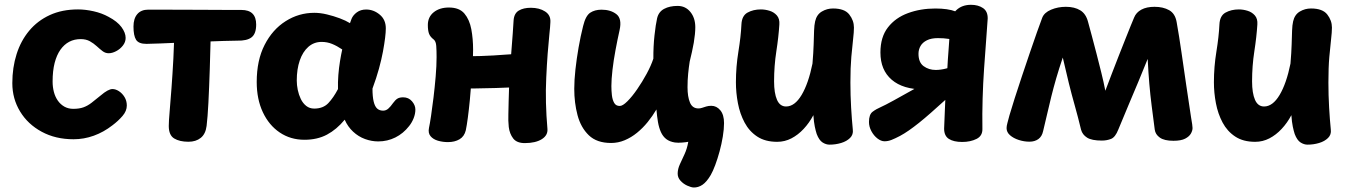

<svg xmlns="http://www.w3.org/2000/svg" viewBox="-20 -588 5732 815"><path d="M440.7 -516.6Q477.8 -497.1 495.6 -473.1Q513.3 -449 513.3 -427.1Q513.3 -409.2 501.4 -394.3Q489.6 -379.3 472.9 -370.7Q456.3 -362 441.3 -362Q427 -362 415.2 -371.1Q403.3 -380.2 390.5 -392Q377.7 -403.8 361.5 -412.9Q345.3 -422 322.3 -422Q295.6 -422 273.9 -410.7Q252.3 -399.3 236.4 -376.8Q220.6 -354.3 211.9 -320.8Q203.3 -287.2 203.3 -242Q203.3 -218.7 208.7 -197.9Q214.1 -177.1 225.4 -160.9Q236.7 -144.8 253.2 -135.4Q269.8 -126 291.3 -126Q316.3 -126 334.1 -132.4Q351.9 -138.8 368.6 -151.7Q385.2 -164.6 407.2 -182.6Q439.2 -210 457.3 -210Q470.9 -210 484.9 -200.9Q499 -191.8 508.7 -175.9Q518.3 -160.1 518.3 -140.1Q518.3 -117 500.1 -95.8Q481.9 -74.6 457.3 -56.1Q420 -27.1 378.2 -12Q336.3 3.1 292.3 3.1Q215.8 3.1 157.1 -28.7Q98.3 -60.4 65.3 -114.7Q32.3 -169 32.3 -235Q32.3 -301.3 50.4 -358.1Q68.4 -414.9 103.8 -457.4Q139.2 -500 191.3 -524Q243.3 -548 311.3 -548Q342.3 -548 377.6 -540.1Q412.8 -532.1 440.7 -516.6Z M719.6 -474.8Q719.6 -508.7 741.7 -527.4Q763.8 -546.1 799.3 -546.1Q846.3 -546.1 861.8 -530.6Q877.3 -515 875.6 -477.3Q873.2 -378.7 870.5 -295.8Q867.8 -213 864.6 -151.3Q861.4 -89.6 857 -53.6Q852.7 -19.2 832.2 -2.8Q811.8 13.7 779.8 13.7Q742.2 13.7 719.3 -0.3Q696.4 -14.3 696.4 -53.3Q696.4 -72.7 700.1 -114.9Q703.7 -157.2 708 -214.6Q712.3 -272 715.9 -339Q719.6 -406 719.6 -474.8ZM601.8 -401.8Q568.9 -401.6 557.7 -419Q546.6 -436.4 546.6 -475.4Q546.6 -509.3 562.9 -528.2Q579.2 -547.1 609.7 -547.1Q644.7 -547.3 690.4 -546.9Q736.2 -546.6 784.8 -546.6Q833.3 -546.6 877.9 -546.2Q922.6 -545.8 956.3 -545.8Q990 -545.8 1004.6 -545.8Q1067.4 -545.8 1067.4 -483.8Q1067.4 -444.8 1047.9 -429.6Q1028.4 -414.4 986.6 -415.4Q968.6 -415.4 929.8 -414.2Q891 -412.9 843 -411.1Q795 -409.3 746.4 -407.2Q697.9 -405 659.3 -403.5Q620.8 -402 601.8 -401.8Z M1069.7 -240Q1069.7 -332 1103.2 -397.4Q1136.7 -462.9 1192.6 -498.2Q1248.4 -533.6 1314.2 -533.6Q1339.8 -533.6 1367.8 -526.8Q1395.9 -520.1 1421.9 -510.4Q1447.9 -500.7 1465.6 -489.7L1472.1 -507.7Q1478.4 -523.6 1494.7 -535.6Q1511 -547.6 1534.1 -547.6Q1565.8 -547.6 1591.7 -526.1Q1617.7 -504.7 1617.7 -467.6Q1617.7 -451.8 1614.7 -427.2Q1611.7 -402.6 1605.6 -369.3Q1599.4 -336 1588.6 -296.4Q1577.7 -256.9 1561.1 -212Q1561.1 -177.6 1566.2 -156.7Q1571.2 -135.9 1581.1 -127.1Q1591 -118.3 1606.1 -118.3Q1618.6 -118.3 1628.2 -126.9Q1637.9 -135.4 1648.3 -150.4Q1658 -163.9 1667.1 -169.4Q1676.1 -174.9 1691.4 -174.9Q1714.4 -174.9 1728.8 -158.1Q1743.2 -141.3 1743.2 -123Q1743.2 -105 1735.9 -86.4Q1728.6 -67.9 1716.7 -53Q1692 -21.3 1658.2 -4.5Q1624.4 12.3 1585.6 12.3Q1557.2 12.3 1529.3 2.1Q1501.4 -8.1 1478.9 -29.1Q1456.3 -50 1443.2 -79.9Q1408.9 -38.3 1367.9 -16.5Q1327 5.3 1272.3 5.3Q1213.2 5.3 1167.4 -25.6Q1121.7 -56.4 1095.7 -111.7Q1069.7 -167 1069.7 -240ZM1239.7 -246Q1239.7 -227.1 1243.9 -206.4Q1248.2 -185.8 1256.9 -167.7Q1265.7 -149.6 1280 -138.3Q1294.3 -127.1 1313.7 -127.1Q1351.8 -127.1 1373.8 -150.4Q1395.8 -173.8 1414.7 -210Q1413.9 -238.9 1416.2 -269.5Q1418.6 -300.1 1423.3 -328.6Q1428 -357.1 1432.7 -378.1Q1410.4 -393.1 1389.6 -401.6Q1368.8 -410.1 1345.1 -410.1Q1312.8 -410.1 1288.9 -389.2Q1265.1 -368.2 1252.4 -331.3Q1239.7 -294.4 1239.7 -246Z M1881.6 15.2Q1859.2 15.2 1838.9 9.3Q1818.6 3.3 1807.5 -10.1Q1796.4 -23.4 1801 -45.4Q1804.4 -60.8 1809.6 -95.2Q1814.7 -129.7 1820.1 -173.4Q1825.4 -217.2 1829.3 -262.9Q1833.2 -308.7 1833.2 -345.8Q1833.2 -373.2 1831.8 -393.1Q1830.3 -413 1820.9 -420.4Q1806.2 -431.6 1801.2 -444.8Q1796.1 -458.1 1796.1 -481.9Q1796.1 -515.9 1821 -536Q1845.9 -556.1 1885.6 -556.1Q1929.7 -556.1 1951.3 -530.5Q1972.9 -504.9 1980.6 -464Q1988.2 -423.1 1988.2 -377.8Q1988.2 -357.1 1986.3 -322.3Q1984.4 -287.6 1981.4 -246.3Q1978.4 -205 1974.4 -163.7Q1970.4 -122.4 1965.9 -88.6Q1961.4 -54.7 1957.2 -34.8Q1950.9 -8.8 1930.6 3.2Q1910.2 15.2 1881.6 15.2ZM1881.8 -215Q1861.8 -222.1 1854.1 -243.8Q1846.4 -265.6 1846.4 -283.4Q1846.4 -300.9 1849.6 -317.2Q1852.8 -333.6 1862 -344.4Q1871.2 -355.3 1889.4 -353.3Q1963.9 -348.3 2020.8 -350.2Q2077.8 -352.1 2124.1 -356Q2170.4 -359.9 2212 -359.9Q2253.9 -359.9 2270 -338.7Q2286.1 -317.6 2286.1 -286.4Q2286.1 -260.9 2270.9 -242.6Q2255.7 -224.3 2238.8 -222.3Q2214 -219.8 2172.8 -217.8Q2131.6 -215.8 2084.4 -214.4Q2037.3 -213 1993.7 -212.5Q1950.1 -212 1919.6 -212.9Q1889 -213.8 1881.8 -215ZM2208.6 19.4Q2173.8 19.7 2158.4 -0.3Q2143.1 -20.3 2139.6 -48.9Q2136.8 -75.9 2137.9 -103Q2139.1 -130.1 2139.1 -158.1Q2140.1 -208.2 2143.6 -268.1Q2147.1 -327.9 2152.1 -388.6Q2157.1 -449.3 2160.1 -501.2Q2162.1 -531 2181.9 -543Q2201.8 -555 2233 -555Q2269.6 -555 2293.8 -539.3Q2318.1 -523.7 2316.3 -494.3Q2315.7 -476.2 2311.9 -441.4Q2308.2 -406.6 2304.7 -359.9Q2301.2 -313.3 2298.7 -258.2Q2296.1 -206.1 2297.5 -151.4Q2298.9 -96.7 2303.7 -41.7Q2306.4 -14.1 2280.1 2.6Q2253.8 19.2 2208.6 19.4Z M2455.3 -477.8Q2465.8 -521.1 2485.3 -534Q2504.9 -546.9 2533.3 -546.9Q2572 -546.9 2596.4 -527.9Q2620.9 -508.9 2610 -460.1Q2601.1 -420.6 2592.8 -375.9Q2584.4 -331.3 2579.8 -291.1Q2575.2 -250.8 2575.2 -222.8Q2575.2 -203.1 2577.4 -183.6Q2579.7 -164.1 2587.1 -151.2Q2594.4 -138.2 2610.7 -138.2Q2623.2 -138.2 2643.2 -158.1Q2663.2 -178 2684.7 -209.2Q2706.2 -240.3 2724.9 -274.8Q2743.6 -309.3 2753.4 -339.1Q2753.1 -391.6 2758.2 -437.9Q2763.3 -484.2 2769.2 -510.1Q2775.6 -537.9 2799.1 -550.4Q2822.6 -562.9 2856.3 -562.9Q2889.8 -562.9 2910.6 -537.2Q2931.4 -511.6 2931.4 -472.3Q2931.4 -459.3 2929.8 -442.7Q2928.2 -426 2925 -406.9Q2921.8 -387.8 2917.2 -367.7Q2912.6 -347.7 2907.6 -326.7Q2903.8 -302.6 2901.1 -275.3Q2898.4 -248 2898.4 -217.8Q2898.4 -177.4 2908.8 -152.6Q2919.1 -127.7 2944.9 -127.7Q2952.3 -127.7 2960.1 -130.3Q2967.8 -133 2977.6 -135.9Q2987.3 -138.9 2999.2 -138.9Q3021.8 -138.9 3037.6 -119.9Q3053.4 -100.9 3053.4 -65.4Q3053.4 -40.2 3048.2 -8.4Q3043 23.3 3034.5 54.6Q3026 85.9 3016.1 112.3Q3006.2 138.8 2996.9 154.9Q2979.7 184.2 2961.9 196.3Q2944.2 208.3 2924.4 207.9Q2913.6 207.4 2897 199.9Q2880.4 192.3 2868.3 178.8Q2856.1 165.3 2856.6 147.7Q2857 128.8 2866 109.2Q2875 89.6 2885.8 66.3Q2896.6 43 2901.6 13.9Q2893.8 15.6 2876.2 17.1Q2858.6 18.7 2845 16.9Q2822.3 13.3 2808.1 2.3Q2793.9 -8.7 2785.5 -27.2Q2777.1 -45.8 2772.9 -70.1Q2768.8 -94.3 2766.4 -123.4Q2750 -95.4 2729.2 -69.8Q2708.3 -44.1 2683.9 -24.3Q2659.4 -4.4 2631.8 7.2Q2604.1 18.9 2574 18.9Q2513.2 18.9 2479.3 -13.9Q2445.4 -46.7 2431.5 -99.1Q2417.6 -151.4 2417.6 -211Q2417.6 -248 2422.6 -293.2Q2427.6 -338.4 2436 -386.7Q2444.4 -434.9 2455.3 -477.8Z M3127.2 -484Q3128.8 -521 3153 -534.5Q3177.2 -548 3209.8 -548Q3227.8 -548 3246.4 -542.3Q3265.1 -536.7 3277.6 -522.5Q3290 -508.3 3288.2 -484Q3285 -432.1 3275.4 -370.1Q3265.8 -308 3265.8 -243Q3265.8 -192.7 3278.2 -164.3Q3290.6 -136 3316.7 -136Q3353.4 -136 3382.6 -184.8Q3411.7 -233.6 3428.8 -318Q3432.8 -365.6 3433.8 -399.7Q3434.8 -433.9 3435.6 -457.9Q3436.4 -481.9 3440.1 -497.6Q3446.7 -526.2 3468.6 -539.1Q3490.4 -552 3515.8 -552Q3565.1 -552 3584.9 -526.6Q3604.8 -501.1 3604.8 -471Q3604.8 -451.9 3601.2 -421.5Q3597.6 -391.1 3593.7 -346.5Q3589.8 -301.9 3589.8 -238Q3589.8 -184 3592.8 -132.1Q3595.8 -80.1 3600 -38Q3602.8 -16.7 3588.3 -2.4Q3573.8 11.9 3550.4 18.9Q3527 26 3501.1 26Q3486.3 26 3471.6 16.7Q3456.9 7.3 3446.8 -19Q3442.6 -31.7 3438.6 -50.8Q3434.6 -69.9 3432.6 -99.1Q3415 -66.1 3391.3 -40.8Q3367.7 -15.4 3339.4 -0.7Q3311.1 14 3278.9 14Q3228 14 3194.2 -8.4Q3160.3 -30.8 3140.6 -67.9Q3120.8 -105.1 3112.3 -149.8Q3103.8 -194.4 3103.8 -239Q3103.8 -304 3114.3 -368.6Q3124.8 -433.1 3127.2 -484Z M4064.2 14.6Q4028.2 14.6 4007.9 1.7Q3987.6 -11.1 3987.6 -42.1Q3990.3 -96.1 3990.9 -123.6Q3991.6 -151 3992.6 -163.9Q3959.2 -133.6 3931.6 -109.3Q3904 -85 3881.1 -66.7Q3858.2 -48.4 3838.2 -34.5Q3818.2 -20.6 3800.1 -10.9Q3779.3 0 3764.2 5.9Q3749 11.9 3733.8 11.7Q3719.6 11.4 3704.3 -0.4Q3689.1 -12.2 3678.8 -31.3Q3668.6 -50.3 3668.6 -70.3Q3668.6 -102 3684 -113.6Q3699.4 -125.2 3719 -133.6Q3734.8 -140.4 3773.8 -161.8Q3812.9 -183.2 3871 -215.9Q3929.1 -248.7 4000.7 -286.8Q4002.9 -331.9 4007.1 -385Q4011.3 -438.1 4013.6 -492Q4015.6 -522.2 4039.4 -544.9Q4063.3 -567.6 4101.7 -567.6Q4132.2 -567.6 4152.6 -553.8Q4173 -540.1 4172.6 -509.4Q4169.9 -468 4165.7 -413.3Q4161.4 -358.6 4157.2 -296.6Q4152.9 -234.6 4151 -169.6Q4149.1 -104.6 4150.1 -41.6Q4151.1 -11.3 4125.3 1.6Q4099.4 14.6 4064.2 14.6ZM3901.6 -208.3Q3813.2 -208.3 3765.2 -249.5Q3717.2 -290.7 3717.2 -365.2Q3717.2 -430.8 3749.1 -471.7Q3780.9 -512.7 3834.2 -532.3Q3887.4 -551.9 3950.4 -551.9Q4003.9 -551.9 4036.1 -539.5Q4068.2 -527.1 4096.3 -518.7L4089.2 -400.6Q4064.1 -408.6 4045 -414.2Q4025.9 -419.8 4006.3 -423Q3986.7 -426.2 3960.9 -426.2Q3933 -426.2 3914.5 -417Q3896 -407.8 3887.4 -392.7Q3878.8 -377.6 3878.8 -359.7Q3878.8 -323 3900.7 -307.1Q3922.7 -291.1 3951.8 -291.1Q3973.1 -291.1 3996.4 -297.2Q4019.8 -303.2 4039.8 -310.5Q4059.9 -317.8 4069.1 -321L4120.1 -263.3Q4093.8 -242.6 4055.9 -230.4Q4018 -218.3 3977.7 -213.3Q3937.4 -208.3 3901.6 -208.3Z M4349.8 13.4Q4326.9 13.4 4304.4 6.1Q4281.9 -1.2 4267.3 -14Q4252.7 -26.8 4252.7 -44.2Q4252.7 -52.8 4256.2 -65.7Q4259.7 -78.7 4265 -98.7Q4273.1 -126.9 4287.1 -170.6Q4301.1 -214.2 4317.8 -264.3Q4334.4 -314.4 4351.2 -363.3Q4368 -412.1 4381.8 -451.6Q4395.7 -491 4404 -512.6Q4412.6 -534.7 4441.6 -546.9Q4470.6 -559.1 4504.3 -559.1Q4541.1 -559.1 4565.4 -544.3Q4589.7 -529.6 4598.6 -494.9Q4605.7 -469 4615.1 -433.9Q4624.6 -398.9 4634.7 -359.4Q4644.9 -320 4654.8 -279.9Q4664.8 -239.8 4671.9 -202.8Q4685.2 -238.1 4699.9 -276.4Q4714.6 -314.8 4729.2 -351.9Q4743.9 -389.1 4756.7 -421.4Q4769.4 -453.7 4779.3 -477.9Q4789.1 -502.1 4794 -513.4Q4802.6 -535.1 4824.8 -547.1Q4847 -559.1 4880.6 -559.1Q4917.3 -559.1 4942.8 -544.8Q4968.2 -530.6 4974.6 -494.4Q4985.3 -434.2 4995.3 -364.6Q5005.3 -294.9 5015.6 -224.8Q5025.8 -154.8 5035.6 -91.2Q5039.1 -69.8 5040.6 -60.3Q5042.1 -50.8 5042.1 -44.6Q5042.1 -33.4 5035 -20.9Q5027.9 -8.4 5010.6 0.6Q4993.3 9.6 4960.8 9.6Q4922.4 9.6 4903.4 -3.8Q4884.3 -17.2 4881.6 -38.1Q4874.3 -93 4868.6 -138.6Q4862.8 -184.1 4858.7 -231.5Q4854.6 -278.9 4851.7 -337.9Q4832.1 -289.1 4812.2 -241.5Q4792.2 -193.9 4771.3 -144.4Q4750.3 -94.9 4727 -38.1Q4714.2 -5.4 4696.2 1.6Q4678.2 8.7 4657.2 8.7Q4614.2 8.7 4594.4 -3.8Q4574.7 -16.3 4568.9 -37.4Q4555.7 -92.1 4542.5 -138.8Q4529.3 -185.4 4517.1 -234.5Q4504.9 -283.6 4491.3 -343.7Q4475.4 -296.9 4463.6 -256.2Q4451.8 -215.4 4442.7 -178.7Q4433.7 -141.9 4425.4 -106Q4417.2 -70.1 4407.8 -31.4Q4403 -8.8 4387.7 2.3Q4372.3 13.4 4349.8 13.4Z M5156.2 -484Q5157.8 -521 5182 -534.5Q5206.2 -548 5238.8 -548Q5256.8 -548 5275.4 -542.3Q5294.1 -536.7 5306.6 -522.5Q5319 -508.3 5317.2 -484Q5314 -432.1 5304.4 -370.1Q5294.8 -308 5294.8 -243Q5294.8 -192.7 5307.2 -164.3Q5319.6 -136 5345.7 -136Q5382.4 -136 5411.6 -184.8Q5440.7 -233.6 5457.8 -318Q5461.8 -365.6 5462.8 -399.7Q5463.8 -433.9 5464.6 -457.9Q5465.4 -481.9 5469.1 -497.6Q5475.7 -526.2 5497.6 -539.1Q5519.4 -552 5544.8 -552Q5594.1 -552 5613.9 -526.6Q5633.8 -501.1 5633.8 -471Q5633.8 -451.9 5630.2 -421.5Q5626.6 -391.1 5622.7 -346.5Q5618.8 -301.9 5618.8 -238Q5618.8 -184 5621.8 -132.1Q5624.8 -80.1 5629 -38Q5631.8 -16.7 5617.3 -2.4Q5602.8 11.9 5579.4 18.9Q5556 26 5530.1 26Q5515.3 26 5500.6 16.7Q5485.9 7.3 5475.8 -19Q5471.6 -31.7 5467.6 -50.8Q5463.6 -69.9 5461.6 -99.1Q5444 -66.1 5420.3 -40.8Q5396.7 -15.4 5368.4 -0.7Q5340.1 14 5307.9 14Q5257 14 5223.2 -8.4Q5189.3 -30.8 5169.6 -67.9Q5149.8 -105.1 5141.3 -149.8Q5132.8 -194.4 5132.8 -239Q5132.8 -304 5143.3 -368.6Q5153.8 -433.1 5156.2 -484Z"/></svg>

Font: Playpen Sans
Style: Regular
Weight: 400
Designer: Laura Meseguer, Veronika Burian, José Scaglione, Kostas Bartsokas, Vera Evstafieva, Tom Grace, Yorlmar Campos
Foundry: TypeTogether
Version: Version 2.000